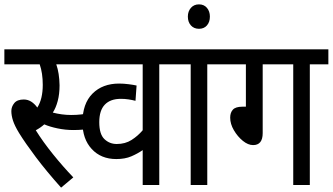

<svg xmlns="http://www.w3.org/2000/svg" viewBox="-20 -848 1525 880"><path d="M306 -321Q331 -321 352 -323.5Q373 -326 395 -331L402 -261Q382 -256 361 -254Q340 -252 316 -252Q280 -252 244 -259.5Q208 -267 183 -278Q165 -262 144 -251Q177 -198 223 -141Q269 -84 316 -35L260 12Q193 -63 144.5 -127.5Q96 -192 67 -239Q47 -272 39.5 -295.5Q32 -319 32 -339Q32 -359 45.5 -375.5Q59 -392 89 -392Q107 -392 122.5 -382.5Q138 -373 151 -355Q176 -394 176 -459Q176 -513 162 -553H0V-622H348V-553H238Q252 -513 253 -457Q253 -417 244.5 -385Q236 -353 222 -332Q241 -327 262.5 -324Q284 -321 306 -321Z M795 -553H710V0H634V-160Q611 -144 582 -131.5Q553 -119 513 -119Q443 -119 400.5 -165Q358 -211 358 -287Q358 -373 404 -419Q450 -465 526 -465Q547 -465 570 -462Q593 -459 606 -456L601 -386Q585 -390 568.5 -392.5Q552 -395 534 -395Q486 -395 460.5 -368.5Q435 -342 435 -288Q435 -233 458.5 -210.5Q482 -188 515 -188Q554 -188 583 -206.5Q612 -225 634 -251V-553H321V-622H795Z M930 -553V0H854V-553H782V-622H1014V-553Z M841 -772Q841 -796 855 -812Q869 -828 892 -828Q915 -828 928.5 -812Q942 -796 942 -772Q942 -747 928.5 -731.5Q915 -716 892 -716Q869 -716 855 -731.5Q841 -747 841 -772Z M1184 -553V-238Q1184 -183 1140 -183Q1117 -183 1093 -202.5Q1069 -222 1052 -251Q1035 -280 1035 -309Q1035 -332 1047.5 -345.5Q1060 -359 1091 -359H1107V-553H1002V-622H1485V-553H1400V0H1324V-553Z"/></svg>

Font: Noto Sans Devanagari Condensed
Style: Regular
Weight: 400
Width: 3
Designer: Jelle Bosma - Monotype Design Team
Foundry: Monotype Imaging Inc.
Version: Version 2.004; ttfautohint (v1.8.4.7-5d5b)